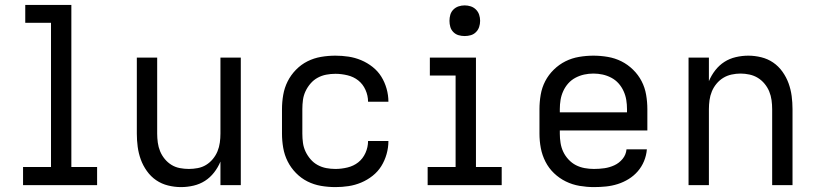

<svg xmlns="http://www.w3.org/2000/svg" viewBox="-20 -755 3340 783"><path d="M74 0V-74H188V-662H83V-735H271V-74H376V0Z M718 8Q692 8 665.5 1.5Q639 -5 617 -20Q595 -35 579 -57.5Q563 -80 554 -105Q545 -130 541.5 -156.5Q538 -183 538 -210V-520H621V-210Q621 -192 623.5 -173.5Q626 -155 633 -138Q640 -121 652 -106.5Q664 -92 679.5 -82.5Q695 -73 713.5 -69.5Q732 -66 750 -66Q768 -66 786.5 -69.5Q805 -73 820.5 -82.5Q836 -92 848 -106.5Q860 -121 867 -138Q874 -155 876.5 -173.5Q879 -192 879 -210V-520H962V0H879V-96Q869 -72 853 -51.5Q837 -31 816 -17.5Q795 -4 769.5 2Q744 8 718 8Z M1348 8Q1318 8 1289 3Q1260 -2 1234 -15Q1208 -28 1187 -49.5Q1166 -71 1153 -97Q1140 -123 1135 -152Q1130 -181 1130 -210V-310Q1130 -339 1135 -368Q1140 -397 1153 -423Q1166 -449 1187 -470.5Q1208 -492 1234 -505Q1260 -518 1289 -523Q1318 -528 1348 -528Q1375 -528 1401.5 -524Q1428 -520 1453 -509.5Q1478 -499 1499.5 -482Q1521 -465 1535 -442.5Q1549 -420 1556.5 -393.5Q1564 -367 1564 -340Q1564 -340 1564 -340Q1564 -340 1564 -340H1481Q1481 -340 1481 -340Q1481 -340 1481 -340Q1481 -365 1470.5 -388.5Q1460 -412 1441 -427Q1422 -442 1397 -448Q1372 -454 1348 -454Q1329 -454 1310.5 -450.5Q1292 -447 1275.5 -438Q1259 -429 1246.5 -414.5Q1234 -400 1226 -383Q1218 -366 1215.5 -347.5Q1213 -329 1213 -310V-210Q1213 -191 1215.5 -172.5Q1218 -154 1226 -137Q1234 -120 1246.5 -105.5Q1259 -91 1275.5 -82Q1292 -73 1310.5 -69.5Q1329 -66 1348 -66Q1372 -66 1397 -72Q1422 -78 1441 -93Q1460 -108 1470.5 -131.5Q1481 -155 1481 -180Q1481 -180 1481 -180Q1481 -180 1481 -180H1564Q1564 -180 1564 -180Q1564 -180 1564 -180Q1564 -153 1556.5 -126.5Q1549 -100 1535 -77.5Q1521 -55 1499.5 -38Q1478 -21 1453 -10.5Q1428 0 1401.5 4Q1375 8 1348 8Z M1724 0V-74H1838V-447H1733V-520H1921V-74H2026V0ZM1875 -608Q1862 -608 1850 -611.5Q1838 -615 1829 -624Q1820 -633 1816.5 -645Q1813 -657 1813 -670Q1813 -683 1816.5 -695Q1820 -707 1829 -716Q1838 -725 1850 -729Q1862 -733 1875 -733Q1888 -733 1900 -729Q1912 -725 1921 -716Q1930 -707 1934 -695Q1938 -683 1938 -670Q1938 -657 1934 -645Q1930 -633 1921 -624Q1912 -615 1900 -611.5Q1888 -608 1875 -608Z M2402 8Q2373 8 2343.5 3Q2314 -2 2287.5 -15Q2261 -28 2239.5 -48.5Q2218 -69 2204.5 -95.5Q2191 -122 2185.5 -151Q2180 -180 2180 -210V-310Q2180 -339 2185 -368.5Q2190 -398 2203.5 -424Q2217 -450 2238.5 -471Q2260 -492 2286 -505Q2312 -518 2341.5 -523Q2371 -528 2400 -528Q2429 -528 2458.5 -523Q2488 -518 2514 -505Q2540 -492 2561.5 -471Q2583 -450 2596.5 -424Q2610 -398 2615 -368.5Q2620 -339 2620 -310V-223H2263V-210Q2263 -191 2266 -172Q2269 -153 2277 -136Q2285 -119 2298.5 -104.5Q2312 -90 2328.5 -81.5Q2345 -73 2364 -69.5Q2383 -66 2402 -66Q2424 -66 2445 -69Q2466 -72 2485.5 -81Q2505 -90 2519 -107Q2533 -124 2535 -146H2618Q2616 -121 2606.5 -98Q2597 -75 2581 -56.5Q2565 -38 2544 -25Q2523 -12 2499.5 -4.5Q2476 3 2451.5 5.5Q2427 8 2402 8ZM2263 -297H2537V-310Q2537 -329 2534 -347.5Q2531 -366 2523 -383.5Q2515 -401 2502.5 -415Q2490 -429 2473 -438Q2456 -447 2437.5 -451Q2419 -455 2400 -455Q2381 -455 2362.5 -451Q2344 -447 2327 -438Q2310 -429 2297.5 -415Q2285 -401 2277 -383.5Q2269 -366 2266 -347.5Q2263 -329 2263 -310Z M2788 0V-520H2871V-424Q2881 -448 2897 -468.5Q2913 -489 2934 -502.5Q2955 -516 2980.5 -522Q3006 -528 3032 -528Q3058 -528 3084.5 -521.5Q3111 -515 3133 -500Q3155 -485 3171 -462.5Q3187 -440 3196 -415Q3205 -390 3208.5 -363.5Q3212 -337 3212 -310V0H3129V-310Q3129 -328 3126.5 -346.5Q3124 -365 3117 -382Q3110 -399 3098 -413.5Q3086 -428 3070.5 -437.5Q3055 -447 3036.5 -451Q3018 -455 3000 -455Q2982 -455 2963.5 -451Q2945 -447 2929.5 -437.5Q2914 -428 2902 -413.5Q2890 -399 2883 -382Q2876 -365 2873.5 -346.5Q2871 -328 2871 -310V0Z"/></svg>

Font: Zed Sans Extended
Style: Regular
Weight: 400
Width: 7
Designer: Belleve Invis
Foundry: Belleve Invis
Version: Version 1.0.0; ttfautohint (v1.8.4)